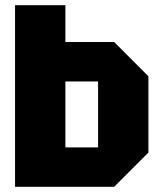

<svg xmlns="http://www.w3.org/2000/svg" viewBox="-20 -720 615 740"><path d="M358 -406H232V-152H358ZM552 -426V-132L420 0H38V-700H232V-558H420Z"/></svg>

Font: Tektur SemiCondensed ExtraBold
Style: Regular
Weight: 800
Width: 4
Designer: Adam Jagosz
Foundry: Adam Jagosz
Version: Version 1.005;gftools[0.9.30]